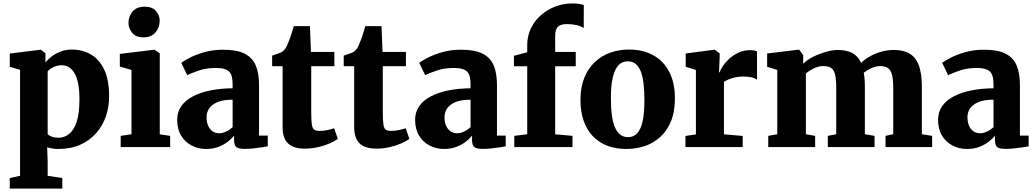

<svg xmlns="http://www.w3.org/2000/svg" viewBox="-20 -858 6042 1120"><path d="M37 242V180.5L97 167.5V-450.5L37 -468.5V-545.5L216 -568H218.5L245.5 -547L245 -493Q258.5 -511 281.2 -528.5Q304 -546 334.2 -557.5Q364.5 -569 400 -569Q459.5 -569 508.8 -541.2Q558 -513.5 587.2 -453.5Q616.5 -393.5 616.5 -296Q616.5 -235 597.8 -179.8Q579 -124.5 541.2 -81.5Q503.5 -38.5 448 -13.8Q392.5 11 318.5 11Q301 11 283 7.8Q265 4.5 255 1L258 81.5V167.5L343.5 180.5V242ZM321 -54.5Q354.5 -54.5 382.2 -75.8Q410 -97 426.8 -146Q443.5 -195 443.5 -278.5Q443.5 -331.5 436 -369.2Q428.5 -407 414.5 -431Q400.5 -455 381.8 -466.2Q363 -477.5 340.5 -477.5Q322 -477.5 306 -472.2Q290 -467 277.5 -458.8Q265 -450.5 258 -441.5V-75.5Q265 -67.5 281.8 -61Q298.5 -54.5 321 -54.5Z M684 0V-65.5L747 -75V-450L679 -469.5V-543.5L879.5 -568H881.5L912 -547V-74.5L972.5 -65.5V0ZM815 -640Q773.5 -640 751.5 -666.2Q729.5 -692.5 729.5 -723.5Q729.5 -763 753.5 -791Q777.5 -819 824.5 -819H825.5Q867.5 -819 889.5 -794Q911.5 -769 911.5 -738Q911.5 -698.5 887.2 -669.2Q863 -640 816 -640Z M1182 11Q1136.5 11 1098 -9Q1059.5 -29 1036.5 -67Q1013.5 -105 1013.5 -159.5Q1013.5 -205 1037.8 -239.2Q1062 -273.5 1105.8 -296.2Q1149.5 -319 1208.5 -330.8Q1267.5 -342.5 1337 -343V-363Q1337 -397.5 1329.8 -419Q1322.5 -440.5 1301.2 -451Q1280 -461.5 1238.5 -461.5Q1181.5 -461.5 1138.8 -446.2Q1096 -431 1072 -420L1037.5 -491.5Q1050.5 -502 1085.2 -520.2Q1120 -538.5 1170.5 -553.2Q1221 -568 1281.5 -568Q1361 -568 1406.5 -545.2Q1452 -522.5 1471.5 -477Q1491 -431.5 1491 -363V-67H1542V-4.5Q1530.5 -2 1507 1.5Q1483.5 5 1456.8 7.8Q1430 10.5 1408.5 10.5Q1370 10.5 1357.8 -0.8Q1345.5 -12 1345.5 -43.5V-66.5Q1333 -50.5 1310 -32.2Q1287 -14 1254.8 -1.5Q1222.5 11 1182 11ZM1259.5 -80.5Q1278 -80.5 1299.8 -91Q1321.5 -101.5 1337 -116.5V-276.5Q1282 -276.5 1248.5 -262.2Q1215 -248 1200 -225.2Q1185 -202.5 1185 -175.5Q1185 -145.5 1194.2 -124.5Q1203.5 -103.5 1220.2 -92Q1237 -80.5 1259.5 -80.5Z M1757.5 9Q1691.5 9 1660 -21.8Q1628.5 -52.5 1628.5 -116V-472H1567.5V-533.5Q1580 -538.5 1592.2 -542.2Q1604.5 -546 1614.8 -550Q1625 -554 1632 -560.5Q1639.5 -567.5 1644.5 -574.5Q1649.5 -581.5 1653.8 -590.8Q1658 -600 1662.5 -612Q1668 -625 1673.2 -640.2Q1678.5 -655.5 1683.8 -672.2Q1689 -689 1693.5 -705.5H1788L1794 -555H1930.5V-472H1795.5V-206.5Q1795.5 -154.5 1799.2 -130.8Q1803 -107 1813.8 -100.8Q1824.5 -94.5 1845.5 -94.5Q1868 -94.5 1890.8 -99.5Q1913.5 -104.5 1929 -110L1950.5 -48Q1932.5 -34 1902.2 -21Q1872 -8 1834.5 0.5Q1797 9 1757.5 9Z M2175 9Q2109 9 2077.5 -21.8Q2046 -52.5 2046 -116V-472H1985V-533.5Q1997.5 -538.5 2009.8 -542.2Q2022 -546 2032.2 -550Q2042.5 -554 2049.5 -560.5Q2057 -567.5 2062 -574.5Q2067 -581.5 2071.2 -590.8Q2075.5 -600 2080 -612Q2085.5 -625 2090.8 -640.2Q2096 -655.5 2101.2 -672.2Q2106.5 -689 2111 -705.5H2205.5L2211.5 -555H2348V-472H2213V-206.5Q2213 -154.5 2216.8 -130.8Q2220.5 -107 2231.2 -100.8Q2242 -94.5 2263 -94.5Q2285.5 -94.5 2308.2 -99.5Q2331 -104.5 2346.5 -110L2368 -48Q2350 -34 2319.8 -21Q2289.5 -8 2252 0.5Q2214.5 9 2175 9Z M2570 11Q2524.5 11 2486 -9Q2447.5 -29 2424.5 -67Q2401.5 -105 2401.5 -159.5Q2401.5 -205 2425.8 -239.2Q2450 -273.5 2493.8 -296.2Q2537.5 -319 2596.5 -330.8Q2655.5 -342.5 2725 -343V-363Q2725 -397.5 2717.8 -419Q2710.5 -440.5 2689.2 -451Q2668 -461.5 2626.5 -461.5Q2569.5 -461.5 2526.8 -446.2Q2484 -431 2460 -420L2425.5 -491.5Q2438.5 -502 2473.2 -520.2Q2508 -538.5 2558.5 -553.2Q2609 -568 2669.5 -568Q2749 -568 2794.5 -545.2Q2840 -522.5 2859.5 -477Q2879 -431.5 2879 -363V-67H2930V-4.5Q2918.5 -2 2895 1.5Q2871.5 5 2844.8 7.8Q2818 10.5 2796.5 10.5Q2758 10.5 2745.8 -0.8Q2733.5 -12 2733.5 -43.5V-66.5Q2721 -50.5 2698 -32.2Q2675 -14 2642.8 -1.5Q2610.5 11 2570 11ZM2647.5 -80.5Q2666 -80.5 2687.8 -91Q2709.5 -101.5 2725 -116.5V-276.5Q2670 -276.5 2636.5 -262.2Q2603 -248 2588 -225.2Q2573 -202.5 2573 -175.5Q2573 -145.5 2582.2 -124.5Q2591.5 -103.5 2608.2 -92Q2625 -80.5 2647.5 -80.5Z M2980 0V-65.5L3055.5 -75V-471.5H2978V-532.5L3055.5 -553V-596Q3055.5 -647 3076.2 -691Q3097 -735 3133.8 -768Q3170.5 -801 3218 -819.5Q3265.5 -838 3318.5 -838Q3347 -838 3363.2 -834.5Q3379.5 -831 3385.5 -829L3385 -693.5Q3370 -705.5 3343.5 -711.5Q3317 -717.5 3289 -717.5Q3263.5 -717.5 3248 -710.8Q3232.5 -704 3225.5 -688.5Q3218.5 -673 3218.5 -647V-555H3338.5V-471.5H3218.5V-74.5L3319.5 -65.5V0Z M3366 -274.5Q3366 -349.5 3388.8 -405Q3411.5 -460.5 3451 -497Q3490.5 -533.5 3541 -551.2Q3591.5 -569 3648 -569Q3731 -569 3791.2 -535.5Q3851.5 -502 3884.2 -438.2Q3917 -374.5 3917 -283.5Q3917 -206.5 3894.2 -151Q3871.5 -95.5 3832 -59.5Q3792.5 -23.5 3741.5 -6.2Q3690.5 11 3634 11Q3572 11 3522.5 -8Q3473 -27 3438.2 -63.5Q3403.5 -100 3384.8 -153.2Q3366 -206.5 3366 -274.5ZM3644 -58Q3676 -58 3697 -80.5Q3718 -103 3728.5 -150.2Q3739 -197.5 3739 -271.5Q3739 -328 3734 -370.8Q3729 -413.5 3717.5 -442.2Q3706 -471 3687.2 -485.8Q3668.5 -500.5 3641.5 -500.5Q3610 -500.5 3588.2 -478Q3566.5 -455.5 3555 -408.2Q3543.5 -361 3543.5 -286.5Q3543.5 -229.5 3549.2 -186.8Q3555 -144 3567.2 -115.5Q3579.5 -87 3598.2 -72.5Q3617 -58 3644 -58Z M3978.5 0V-65L4039.5 -74V-450L3980 -468.5V-546L4146 -568H4149.5L4178 -547V-523L4174.5 -436H4178Q4182.5 -451.5 4197 -473.2Q4211.5 -495 4235 -516.2Q4258.5 -537.5 4289 -551.5Q4319.5 -565.5 4355.5 -565.5Q4369.5 -565.5 4379.8 -563.2Q4390 -561 4396 -558.5V-393Q4384 -402 4365 -406.8Q4346 -411.5 4313.5 -411.5Q4287.5 -411.5 4265.8 -406.2Q4244 -401 4228.2 -394Q4212.5 -387 4203 -380.5V-74.5L4312.5 -65V0Z M4461.5 0V-65.5L4514 -75V-450L4455 -468.5V-546L4636.5 -568H4642L4665.5 -536L4665 -486Q4687.5 -509 4724 -527Q4760.5 -545 4799 -555.8Q4837.5 -566.5 4865 -566.5Q4920 -566.5 4953 -548Q4986 -529.5 5003 -491.5Q5025 -512.5 5055.2 -529.5Q5085.5 -546.5 5121 -556.5Q5156.5 -566.5 5192.5 -566.5Q5237 -566.5 5268.2 -554.2Q5299.5 -542 5319.2 -515.5Q5339 -489 5348.2 -447.8Q5357.5 -406.5 5357.5 -348.5V-75L5417.5 -65.5V0H5145.5V-65.5L5190.5 -75V-344.5Q5190.5 -391.5 5183.8 -419.8Q5177 -448 5160.2 -460.2Q5143.5 -472.5 5114 -472.5Q5096.5 -472.5 5078.8 -466.5Q5061 -460.5 5045.5 -451.5Q5030 -442.5 5018.5 -433.5Q5021 -421 5022.5 -407.2Q5024 -393.5 5024.5 -379Q5025 -364.5 5025 -348.5V-75L5081.5 -65.5V0H4809V-65.5L4858 -75V-347.5Q4858 -394 4851.8 -421.2Q4845.5 -448.5 4829.5 -460.5Q4813.5 -472.5 4783 -472.5Q4753 -472.5 4725.8 -458.5Q4698.5 -444.5 4681 -430V-75L4735 -65.5V0Z M5620.5 11Q5575 11 5536.5 -9Q5498 -29 5475 -67Q5452 -105 5452 -159.5Q5452 -205 5476.2 -239.2Q5500.5 -273.5 5544.2 -296.2Q5588 -319 5647 -330.8Q5706 -342.5 5775.5 -343V-363Q5775.5 -397.5 5768.2 -419Q5761 -440.5 5739.8 -451Q5718.5 -461.5 5677 -461.5Q5620 -461.5 5577.2 -446.2Q5534.5 -431 5510.5 -420L5476 -491.5Q5489 -502 5523.8 -520.2Q5558.5 -538.5 5609 -553.2Q5659.5 -568 5720 -568Q5799.5 -568 5845 -545.2Q5890.5 -522.5 5910 -477Q5929.5 -431.5 5929.5 -363V-67H5980.5V-4.5Q5969 -2 5945.5 1.5Q5922 5 5895.2 7.8Q5868.5 10.5 5847 10.5Q5808.5 10.5 5796.2 -0.8Q5784 -12 5784 -43.5V-66.5Q5771.5 -50.5 5748.5 -32.2Q5725.5 -14 5693.2 -1.5Q5661 11 5620.5 11ZM5698 -80.5Q5716.5 -80.5 5738.2 -91Q5760 -101.5 5775.5 -116.5V-276.5Q5720.5 -276.5 5687 -262.2Q5653.5 -248 5638.5 -225.2Q5623.5 -202.5 5623.5 -175.5Q5623.5 -145.5 5632.8 -124.5Q5642 -103.5 5658.8 -92Q5675.5 -80.5 5698 -80.5Z"/></svg>

Font: Merriweather 20pt Black
Style: Regular
Weight: 900
Version: Version 2.100